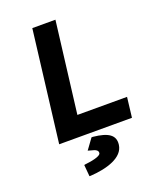

<svg xmlns="http://www.w3.org/2000/svg" viewBox="-159 -746 861 1061"><g transform="rotate(-20 271.0 -215.5)"><path d="M525 -118H233L299 -654H163L83 0H511ZM219 87 233 91C266 98 277 107 275 122C274 134 243 147 184 153L174 155L180 223H188C284 217 383 188 392 115C399 60 361 34 272 25H271H264Z"/></g></svg>

Font: Falling Sky
Style: SeBdObl
Weight: 600
Designer: Paul D. Hunt
Foundry: Adobe Systems Incorporated
Version: Version 1.02